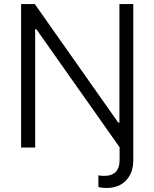

<svg xmlns="http://www.w3.org/2000/svg" viewBox="-20 -727 761 946"><path d="M570.3 0 159.2 -583H153.3V0H84V-707H151.4L562.5 -123H568.4V-707H636.7V62.5Q636.7 105.5 619.9 136.2Q603 167 573.7 183.1Q544.4 199.2 506.8 199.2Q479.5 199.2 464.8 194.3V136.7Q476.6 139.6 492.2 139.6Q569.3 139.6 569.3 61.5V0Z"/></svg>

Font: Pretendard Light
Style: Regular
Weight: 300
Designer: Base glyphs from Inter by Rasmus Andersson; Hangeul glyphs from Noto Sans CJK(Source Han Sans) by Jang Soo-young and Kan
Foundry: Kil Hyung-jin
Version: Version 1.309